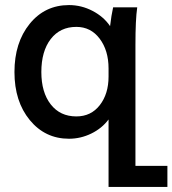

<svg xmlns="http://www.w3.org/2000/svg" viewBox="-20 -537 680 757"><path d="M408 -66Q382 -31 340 -10.5Q298 10 252 10Q158 10 97.5 -63.5Q37 -137 37 -253Q37 -369 97 -443Q157 -517 252 -517Q301 -517 345 -494Q389 -471 414 -434Q419 -477 426 -508H521Q514 -460 514 -360V117H640V200H408ZM143 -253Q143 -173 180 -125.5Q217 -78 281 -78Q339 -78 373.5 -122.5Q408 -167 408 -235V-267Q408 -338 373 -384.5Q338 -431 281 -431Q217 -431 180 -383Q143 -335 143 -253Z"/></svg>

Font: LT Superior Semi-bold
Style: Regular
Weight: 600
Designer: Daniel Lyons
Foundry: LyonsType
Version: Version 1.0